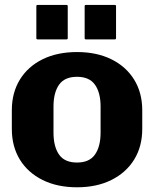

<svg xmlns="http://www.w3.org/2000/svg" viewBox="-20 -758 638 795"><path d="M29 -224V-301.5Q29 -374 62.2 -428.2Q95.5 -482.5 156.2 -512.5Q217 -542.5 299 -542.5Q380.5 -542.5 441.2 -512.5Q502 -482.5 535.5 -428.2Q569 -374 569 -301.5V-224Q569 -151.5 535.5 -97.2Q502 -43 441.2 -12.8Q380.5 17.5 299 17.5Q217 17.5 156.2 -12.8Q95.5 -43 62.2 -97.2Q29 -151.5 29 -224ZM201.5 -209Q201.5 -151 224.5 -118Q247.5 -85 299 -85Q350 -85 373.2 -118Q396.5 -151 396.5 -209V-316.5Q396.5 -374.5 373.2 -407.2Q350 -440 299 -440Q247.5 -440 224.5 -407.2Q201.5 -374.5 201.5 -316.5ZM255.5 -595H135.5Q130.5 -595 130.5 -600V-732.5Q130.5 -737.5 135.5 -737.5H255.5Q260.5 -737.5 260.5 -732.5V-600Q260.5 -595 255.5 -595ZM455.5 -595H335.5Q330.5 -595 330.5 -600V-732.5Q330.5 -737.5 335.5 -737.5H455.5Q460.5 -737.5 460.5 -732.5V-600Q460.5 -595 455.5 -595Z"/></svg>

Font: MFEK Sans
Style: Bold
Weight: 700
Designer: Owen Earl
Foundry: indestructible type*
Version: Version 0.001; ttfautohint (v1.8.4.7-5d5b)